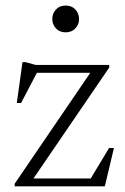

<svg xmlns="http://www.w3.org/2000/svg" viewBox="-20 -654 440 674"><path d="M31.5 0V-9L297 -398.5H109.5L54 -292.5H39L59 -436H69L105.5 -426H363.5V-417L97.5 -27.5H298.5L363 -134.5H380L348 0ZM210.5 -540.5Q189 -540.5 176.2 -554.5Q163.5 -568.5 163.5 -587Q163.5 -606.5 176.2 -620.5Q189 -634.5 210.5 -634.5Q232 -634.5 244.8 -620.5Q257.5 -606.5 257.5 -587Q257.5 -568.5 244.8 -554.5Q232 -540.5 210.5 -540.5Z"/></svg>

Font: Newsreader Text Light
Style: Regular
Weight: 300
Designer: Hugues Gentile
Foundry: Production Type
Version: Version 1.002